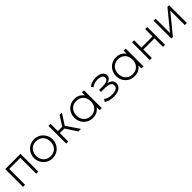

<svg xmlns="http://www.w3.org/2000/svg" viewBox="464 -2075 3668 3668"><g transform="rotate(-45 2298.5 -240.5)"><path d="M85 0V-480H497V0H441V-428H141V0Z M875 15Q802.5 15 745.2 -19.8Q688 -54.5 655 -112.5Q622 -170.5 622 -240Q622 -292 641 -338.2Q660 -384.5 694.2 -419.8Q728.5 -455 774.5 -475Q820.5 -495 875 -495Q947.5 -495 1004.8 -460.2Q1062 -425.5 1095 -367.5Q1128 -309.5 1128 -240Q1128 -188 1109 -141.8Q1090 -95.5 1056 -60.2Q1022 -25 975.8 -5Q929.5 15 875 15ZM875 -39Q931.5 -39 975 -63.8Q1018.5 -88.5 1043.2 -133.5Q1068 -178.5 1068 -240Q1068 -301.5 1043.2 -346.8Q1018.5 -392 975 -416.5Q931.5 -441 875 -441Q818.5 -441 775 -416.5Q731.5 -392 706.8 -346.8Q682 -301.5 682 -240Q682 -178.5 706.8 -133.5Q731.5 -88.5 775 -63.8Q818.5 -39 875 -39Z M1581 0 1412 -259 1553 -480H1615L1474 -261L1651 0ZM1253 0V-480H1309V-282H1451V-230H1309V0Z M1963 15Q1888 15 1831.2 -19.8Q1774.5 -54.5 1742.8 -112.5Q1711 -170.5 1711 -240Q1711 -292 1729.2 -338.2Q1747.5 -384.5 1780.8 -419.8Q1814 -455 1860.5 -475Q1907 -495 1963 -495Q2039 -495 2087.2 -463.8Q2135.5 -432.5 2166 -386L2157 -374V-480H2213V0H2157V-106L2166 -94Q2135.5 -47.5 2087.2 -16.2Q2039 15 1963 15ZM1964 -39Q2020.5 -39 2064 -63.8Q2107.5 -88.5 2132.2 -133.5Q2157 -178.5 2157 -240Q2157 -301.5 2132.2 -346.8Q2107.5 -392 2064 -416.5Q2020.5 -441 1964 -441Q1907.5 -441 1864 -416.5Q1820.5 -392 1795.8 -346.8Q1771 -301.5 1771 -240Q1771 -178.5 1795.8 -133.5Q1820.5 -88.5 1864 -63.8Q1907.5 -39 1964 -39Z M2535 10Q2495.5 10 2459.8 4.5Q2424 -1 2392.5 -13Q2361 -25 2335 -45L2368 -91Q2402.5 -64 2446.2 -53Q2490 -42 2534 -42Q2606 -42 2649 -64.5Q2692 -87 2692 -140Q2692 -186 2645 -207.5Q2598 -229 2511 -229H2422V-281H2510Q2585 -281 2629.5 -299.8Q2674 -318.5 2674 -364Q2674 -390 2657 -407.8Q2640 -425.5 2609.2 -434.8Q2578.5 -444 2538 -444Q2494 -444 2453.5 -431.2Q2413 -418.5 2382 -392L2355 -434Q2386.5 -462 2436.8 -479Q2487 -496 2541 -496Q2598 -496 2640.5 -481Q2683 -466 2706.5 -437.8Q2730 -409.5 2730 -369Q2730 -328 2703.2 -301Q2676.5 -274 2626 -261Q2685.5 -250 2716.8 -217.8Q2748 -185.5 2748 -139Q2748 -90.5 2721 -57.2Q2694 -24 2646 -7Q2598 10 2535 10Z M3090 15Q3015 15 2958.2 -19.8Q2901.5 -54.5 2869.8 -112.5Q2838 -170.5 2838 -240Q2838 -292 2856.2 -338.2Q2874.5 -384.5 2907.8 -419.8Q2941 -455 2987.5 -475Q3034 -495 3090 -495Q3166 -495 3214.2 -463.8Q3262.5 -432.5 3293 -386L3284 -374V-480H3340V0H3284V-106L3293 -94Q3262.5 -47.5 3214.2 -16.2Q3166 15 3090 15ZM3091 -39Q3147.5 -39 3191 -63.8Q3234.5 -88.5 3259.2 -133.5Q3284 -178.5 3284 -240Q3284 -301.5 3259.2 -346.8Q3234.5 -392 3191 -416.5Q3147.5 -441 3091 -441Q3034.5 -441 2991 -416.5Q2947.5 -392 2922.8 -346.8Q2898 -301.5 2898 -240Q2898 -178.5 2922.8 -133.5Q2947.5 -88.5 2991 -63.8Q3034.5 -39 3091 -39Z M3510 0V-480H3566V-282H3867V-480H3923V0H3867V-230H3566V0Z M4093 0V-480H4149V-92L4467 -480H4512V0H4456V-392L4135 0Z"/></g></svg>

Font: Geologica Cursive Thin
Style: Regular
Weight: 250
Designer: Sindre Bremnes, Frode Helland
Foundry: Monokrom Skriftforlag AS
Version: Version 1.010;gftools[0.9.28]